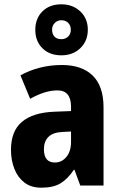

<svg xmlns="http://www.w3.org/2000/svg" viewBox="-20 -862 560 892"><path d="M268 -560Q360 -560 410.5 -511Q461 -462 461 -363V0H353L326 -73H323Q295 -31 261.5 -10.5Q228 10 172 10Q125 10 94 -13.5Q63 -37 47 -77Q31 -117 31 -166Q31 -253 82 -296Q133 -339 232 -343L310 -346V-366Q310 -442 247 -442Q218 -442 187 -432.5Q156 -423 120 -403L75 -512Q116 -535 165 -547.5Q214 -560 268 -560ZM271 -249Q226 -247 205 -226Q184 -205 184 -169Q184 -107 235 -107Q267 -107 288.5 -133Q310 -159 310 -203V-251ZM265 -605Q210 -605 177 -638Q144 -671 144 -723Q144 -776 177 -809Q210 -842 265 -842Q318 -842 353 -809Q388 -776 388 -724Q388 -672 353.5 -638.5Q319 -605 265 -605ZM265 -680Q284 -680 296.5 -692Q309 -704 309 -724Q309 -743 297 -755.5Q285 -768 265 -768Q247 -768 234.5 -755.5Q222 -743 222 -724Q222 -704 233 -692Q244 -680 265 -680Z"/></svg>

Font: Noto Sans Kannada Condensed ExtraBold
Style: Regular
Weight: 800
Width: 3
Designer: Jelle Bosma - Monotype Design Team
Foundry: Monotype Imaging Inc.
Version: Version 2.005; ttfautohint (v1.8.4.7-5d5b)